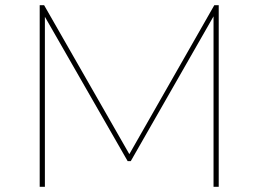

<svg xmlns="http://www.w3.org/2000/svg" viewBox="-20 -720 996 740"><path d="M133 0V-700H150L483 -118H474L806 -700H823V0H803V-671H811L484 -99H472L144 -671H153V0Z"/></svg>

Font: Montserrat Thin Thin
Style: Regular
Weight: 250
Version: Version 9.000